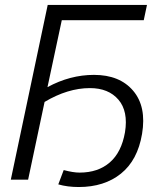

<svg xmlns="http://www.w3.org/2000/svg" viewBox="-20 -730 682 780"><path d="M564 -647.9H231L172.9 -376Q264.6 -425.8 361.8 -425.8Q466.3 -425.8 521 -361.3Q575.7 -296.9 557.1 -186Q539.1 -79.1 471.4 -24.7Q403.8 29.8 299.8 29.8Q253.9 29.8 216.8 19L238.8 -39.1Q277.3 -28.8 303.2 -28.8Q378.4 -28.8 426 -70.1Q473.6 -111.3 487.8 -192.9Q501.5 -277.8 461.2 -325Q420.9 -372.1 345.2 -372.1Q255.4 -372.1 161.1 -315.9L94.2 0H23.9L173.8 -710H577.1Z"/></svg>

Font: Rawline
Style: Italic
Weight: 400
Italic angle: -12°
Designer: Matt McInerney, Pablo Impallari, Rodrigo Fuenzalida
Foundry: Matt McInerney, Pablo Impallari, Rodrigo Fuenzalida
Version: Version 4.020;PS 004.020;hotconv 1.0.88;makeotf.lib2.5.64775